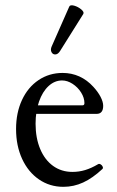

<svg xmlns="http://www.w3.org/2000/svg" viewBox="-20 -704 449 735"><path d="M41.5 -210Q41.5 -272.5 64.2 -321.3Q86.9 -370.1 127.7 -397.5Q168.5 -424.8 219.7 -424.8Q253.9 -424.8 283.7 -411.4Q313.5 -397.9 337.4 -371.6Q355 -352.5 365 -333.3Q375 -314 375 -298.8Q375 -283.7 368.7 -275.9Q362.3 -268.1 350.1 -268.1H87.9V-300.8H295.9Q303.2 -300.8 303.2 -309.1Q303.2 -329.6 290.5 -349.9Q277.8 -370.1 257.8 -383.1Q237.8 -396 217.8 -396Q189 -396 165.8 -374.5Q142.6 -353 129.4 -315.2Q116.2 -277.3 116.2 -230.5Q116.2 -175.8 133.8 -133.8Q151.4 -91.8 183.3 -68.8Q215.3 -45.9 257.3 -45.9Q282.2 -45.9 305.9 -53Q329.6 -60.1 355 -75.2Q359.4 -78.1 365 -75Q370.6 -71.8 373 -66.2Q375.5 -60.5 372.1 -57.1Q334.5 -22 298.3 -5.4Q262.2 11.2 222.7 11.2Q170.4 11.2 129.2 -17.1Q87.9 -45.4 64.7 -95.7Q41.5 -146 41.5 -210ZM177.7 -525.9 245.1 -678.7Q248.5 -686.5 263.7 -682.4Q278.8 -678.2 291 -668Q303.2 -657.7 298.8 -650.4L210 -508.8Q202.1 -496.1 192.1 -495.6Q182.1 -495.1 177.2 -504.4Q172.4 -513.7 177.7 -525.9Z"/></svg>

Font: Junicode Two Beta VF
Style: Regular
Weight: 400
Designer: Peter S. Baker
Foundry: Briery Creek Software
Version: Version 1.031 beta; ttfautohint (v1.8.1.43-b0c9)